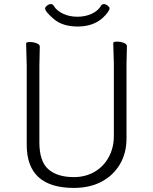

<svg xmlns="http://www.w3.org/2000/svg" viewBox="-20 -908 750 941"><path d="M342 13Q111 13 111 -198V-586L108 -695Q108 -702 126 -702Q144 -702 159.5 -696Q175 -690 175 -680L173 -584V-210Q173 -117 217 -78.5Q261 -40 342 -40Q399 -40 443.5 -66Q488 -92 513 -138Q538 -184 538 -242V-595L535 -697Q535 -704 553 -704Q571 -704 586.5 -698Q602 -692 602 -682L600 -594V-230Q600 -157 567.5 -102.5Q535 -48 477.5 -17.5Q420 13 342 13ZM482 -819Q435 -778 361 -778Q287 -778 244 -814.5Q201 -851 201 -867Q201 -873 210.5 -880.5Q220 -888 229 -888Q238 -888 243 -880Q257 -856 288.5 -841Q320 -826 359.5 -826Q399 -826 430.5 -841Q462 -856 475 -880Q480 -888 489 -888Q498 -888 507.5 -880.5Q517 -873 517 -868Q517 -852 482 -819Z"/></svg>

Font: LXGW WenKai TC Light
Style: Regular
Weight: 300
Designer: LXGW / Fontworks Inc.
Foundry: LXGW / Fontworks Inc.
Version: Version 1.330